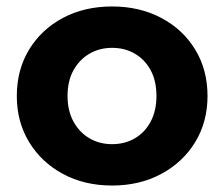

<svg xmlns="http://www.w3.org/2000/svg" viewBox="-20 -566 694 594"><path d="M327 8Q241 8 174.5 -28Q108 -64 70 -126.5Q32 -189 32 -269Q32 -350 70 -412.5Q108 -475 174.5 -510.5Q241 -546 327 -546Q412 -546 479 -510.5Q546 -475 584 -412.5Q622 -350 622 -269Q622 -189 584 -126.5Q546 -64 479 -28Q412 8 327 8ZM327 -120Q366 -120 397 -138Q428 -156 446 -189.5Q464 -223 464 -269Q464 -316 446 -349Q428 -382 397 -400Q366 -418 327 -418Q288 -418 257 -400Q226 -382 207.5 -349Q189 -316 189 -269Q189 -223 207.5 -189.5Q226 -156 257 -138Q288 -120 327 -120Z"/></svg>

Font: Montserrat Z
Style: Bold
Weight: 700
Designer: Julieta Ulanovsky
Foundry: Julieta Ulanovsky
Version: Version 8.000